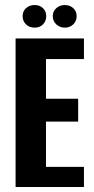

<svg xmlns="http://www.w3.org/2000/svg" viewBox="-20 -744 374 764"><path d="M42 0V-591H314V-509H163V-351H291V-260H163V-80H314V0ZM118 -634Q97 -634 83.5 -647Q70 -660 70 -680Q70 -699 83.5 -711.5Q97 -724 118 -724Q138 -724 151 -711.5Q164 -699 164 -680Q164 -660 151 -647Q138 -634 118 -634ZM238 -634Q218 -634 204 -647Q190 -660 190 -680Q190 -699 204 -711.5Q218 -724 238 -724Q258 -724 271.5 -711.5Q285 -699 285 -680Q285 -660 271.5 -647Q258 -634 238 -634Z"/></svg>

Font: Alumni Sans
Style: Bold
Weight: 700
Designer: Robert E. Leuschke
Foundry: Robert E. Leuschke
Version: Version 1.018